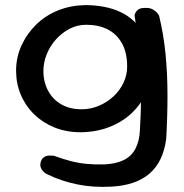

<svg xmlns="http://www.w3.org/2000/svg" viewBox="-20 -520 719 752"><path d="M416 211Q346 215 284 202.5Q222 190 168 164Q168 164 162 161Q156 158 149.5 151.5Q143 145 139.5 135.5Q136 126 140 113Q144 101 152.5 95.5Q161 90 170 89.5Q179 89 185 89.5Q191 90 191 90Q226 103 257.5 111Q289 119 321 122Q353 125 387 124Q434 122 464.5 107Q495 92 510.5 62.5Q526 33 528 -10Q532 -78 532.5 -137.5Q533 -197 530 -251Q527 -305 521 -356.5Q515 -408 507 -460Q507 -460 509.5 -467.5Q512 -475 520.5 -482Q529 -489 548 -489Q567 -490 579.5 -482.5Q592 -475 597.5 -467Q603 -459 603 -459Q621 -385 628.5 -307Q636 -229 636 -146.5Q636 -64 631 24Q619 114 565.5 160Q512 206 416 211ZM297 -2Q240 -2 194 -20.5Q148 -39 114 -72Q80 -105 61.5 -149Q43 -193 43 -243Q43 -296 64.5 -342.5Q86 -389 122.5 -424.5Q159 -460 208 -479.5Q257 -499 313 -500Q393 -500 450.5 -473.5Q508 -447 540 -391.5Q572 -336 572 -250Q572 -200 552 -155.5Q532 -111 496 -77Q460 -43 409.5 -23Q359 -3 297 -2ZM300 -92Q335 -92 367 -105.5Q399 -119 424 -142Q449 -165 463.5 -195.5Q478 -226 478 -259Q478 -315 457 -351.5Q436 -388 400.5 -405.5Q365 -423 318 -423Q283 -423 253 -407.5Q223 -392 199.5 -366Q176 -340 163 -307.5Q150 -275 150 -242Q150 -199 168.5 -164.5Q187 -130 220.5 -111Q254 -92 300 -92Z"/></svg>

Font: Sour Gummy
Style: Regular
Weight: 400
Designer: Stefie Justprince
Foundry: Eifetstype
Version: Version 1.000